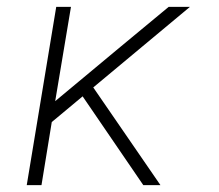

<svg xmlns="http://www.w3.org/2000/svg" viewBox="-20 -540 640 560"><path d="M398 0 221 -259 131 -184 101 0H58L144 -520H187L141 -245L332 -404L472 -520H534L252 -285L448 0Z"/></svg>

Font: Iosevka Aile Extralight
Style: Italic
Weight: 200
Italic angle: -9°
Designer: Belleve Invis
Foundry: Belleve Invis
Version: Version 31.1.0; ttfautohint (v1.8.4)